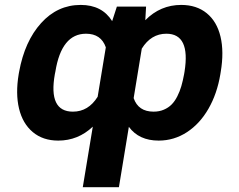

<svg xmlns="http://www.w3.org/2000/svg" viewBox="-20 -573 992 796"><path d="M323.2 203.1 364.7 -47.9Q303.6 9.9 221.6 9.9Q158 9.9 115.9 -25.4Q73.9 -60.7 58.9 -122.9Q44 -185 57.5 -265.6L59.3 -275.6Q82.4 -402 150.4 -477.3Q218.4 -552.6 314.6 -552.6Q403.1 -552.6 445 -485.4L464.5 -545.5H585.6L582.4 -489.3Q644.9 -552.6 731.2 -552.6Q795.1 -552.6 837.2 -518.1Q879.3 -483.7 894.2 -421Q909.1 -358.3 895.2 -275.6L893.5 -264.9Q880 -184.3 844.3 -122.2Q808.6 -60 755 -25Q701.3 9.9 637.8 9.9Q556.1 9.9 514.2 -47.2L473 203.1ZM209.5 -275.6 207.4 -265.6Q179.7 -110.1 282.3 -110.1Q346.2 -110.1 384.9 -171.9L418.7 -376.8Q399.1 -433.2 336.6 -433.2Q234.7 -433.2 209.5 -275.6ZM743.3 -265.6 745 -275.6Q770.2 -433.2 669.7 -433.2Q606.2 -433.2 567.8 -371.4L534.1 -166.2Q553.3 -110.1 616.8 -110.1Q640.3 -110.1 659.3 -118.3Q678.3 -126.4 691.6 -139.9Q704.9 -153.4 715.2 -173.8Q725.5 -194.2 731.9 -216.3Q738.3 -238.3 743.3 -265.6Z"/></svg>

Font: Karasuma Gothic
Style: Bold Italic
Weight: 700
Italic angle: 9.39998°
Designer: Rasmus Andersson / Ryoko Nishizuka
Foundry: Genbu
Version: Version 1.00